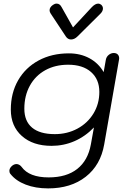

<svg xmlns="http://www.w3.org/2000/svg" viewBox="-20 -794 710 1065"><path d="M38 171Q32 164 32 154Q32 140 44.5 128Q57 116 72 116Q80 116 88 121Q96 126 100 132Q142 190 250 190Q349 190 408.5 143Q468 96 484 7L501 -87Q453 -37 393 -11Q333 15 266 15Q163 15 101.5 -39.5Q40 -94 40 -186Q40 -278 80.5 -348.5Q121 -419 194 -458.5Q267 -498 362 -498Q426 -498 476 -471Q526 -444 555 -394L567 -462Q570 -479 583 -489.5Q596 -500 611 -500Q625 -500 633 -492Q641 -484 641 -470Q641 -465 640 -462L558 7Q538 122 455.5 186.5Q373 251 247 251Q177 251 122.5 230Q68 209 38 171ZM531 -284Q531 -354 485 -394.5Q439 -435 358 -435Q286 -435 231 -404.5Q176 -374 145.5 -318.5Q115 -263 115 -191Q115 -122 158 -86Q201 -50 284 -50Q353 -50 409.5 -80.5Q466 -111 498.5 -164.5Q531 -218 531 -284ZM345 -592 261 -719Q255 -728 255 -737Q255 -754 274 -767Q284 -774 294 -774Q312 -774 322 -754L385 -642L489 -754Q508 -774 525 -774Q533 -774 541 -768Q551 -759 551 -747Q551 -732 537 -718L410 -592Q393 -575 374 -575Q356 -575 345 -592Z"/></svg>

Font: Kodchasan
Style: Italic
Weight: 400
Italic angle: -10°
Version: Version 1.000; ttfautohint (v1.6)